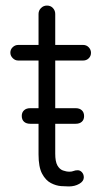

<svg xmlns="http://www.w3.org/2000/svg" viewBox="-20 -670 379 690"><path d="M45.5 -508.5H278.8Q290.8 -508.5 298.9 -500Q307 -491.5 307 -480.2Q307 -468.5 298.9 -460.5Q290.8 -452.5 278.8 -452.5H45.5Q34.2 -452.5 25.8 -461Q17.2 -469.5 17.2 -480.8Q17.2 -492.5 25.8 -500.5Q34.2 -508.5 45.5 -508.5ZM148.8 -650Q162 -650 170.2 -641.1Q178.5 -632.2 178.5 -619.8V-117.8Q178.5 -89.5 186.2 -75.6Q194 -61.8 206.1 -57.4Q218.2 -53 230 -53Q238.2 -53 244.5 -55.6Q250.8 -58.2 259.2 -58.2Q268 -58.2 274.6 -50.9Q281.2 -43.5 281.2 -32.5Q281.2 -18.8 265 -9.4Q248.8 0 227.2 0Q217.5 0 199.5 -1.2Q181.5 -2.5 162.8 -12.2Q144 -22 131.2 -45.9Q118.5 -69.8 118.5 -115V-619.8Q118.5 -632.2 127.4 -641.1Q136.2 -650 148.8 -650ZM252 -225.2H88.5Q74.5 -225.2 66.4 -232.5Q58.2 -239.8 58.2 -253.5Q58.2 -266 66.4 -273.6Q74.5 -281.2 88.5 -281.2H252Q266 -281.2 274.1 -273.6Q282.2 -266 282.2 -252.8Q282.2 -239.8 274.1 -232.5Q266 -225.2 252 -225.2Z"/></svg>

Font: Quicksand Variable Light
Style: Regular
Weight: 300
Designer: Andrew Paglinawan
Foundry: Andrew Paglinawan
Version: Version 3.004